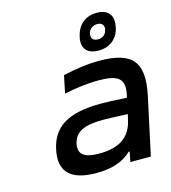

<svg xmlns="http://www.w3.org/2000/svg" viewBox="-111 -824 821 923"><g transform="rotate(-15 300.0 -363.0)"><path d="M408 -509C348 -509 292 -501 226 -486L208 -399C269 -412 328 -419 378 -419C478 -419 510 -394 493 -315L490 -303C430 -307 386 -308 362 -308C199 -308 120 -259 97 -151C74 -43 129 9 256 9C332 9 388 -9 431 -50H436L426 0H528L590 -288C623 -446 573 -509 408 -509ZM199 -152C211 -207 255 -230 351 -230C379 -230 430 -228 474 -226L468 -201C451 -119 396 -78 294 -78C217 -78 189 -101 199 -152ZM346 -643C335 -590 360 -557 418 -557C475 -557 514 -590 526 -643V-646C538 -701 512 -735 456 -735C397 -735 359 -701 347 -646ZM398 -645V-646C402 -668 421 -682 444 -682C467 -682 478 -668 474 -646L473 -645C469 -623 452 -610 429 -610C405 -610 394 -623 398 -645Z"/></g></svg>

Font: LT Wave Mono Medium
Style: Italic
Weight: 500
Designer: Daniel Lyons
Version: Version 2.5 (Glyphs App)